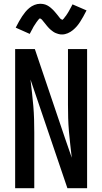

<svg xmlns="http://www.w3.org/2000/svg" viewBox="-20 -994 540 1014"><path d="M60 0V-735H164L323 -265L359 -161Q355 -196 351 -231Q347 -266 344 -301Q341 -336 340 -371Q339 -406 339 -441V-735H440V0H336L141 -574Q145 -539 149 -504Q153 -469 156 -434Q159 -399 160 -364Q161 -329 161 -294V0ZM308 -812Q303 -812 298 -812.5Q293 -813 288.5 -814.5Q284 -816 279.5 -817.5Q275 -819 270.5 -821Q266 -823 262 -826Q258 -829 254.5 -831.5Q251 -834 247 -837.5Q243 -841 239.5 -844.5Q236 -848 233 -851.5Q230 -855 227 -858.5Q224 -862 221.5 -865.5Q219 -869 215 -873.5Q211 -878 208 -882Q205 -886 202 -889.5Q199 -893 194.5 -895Q190 -897 190 -901H195Q195 -900 191.5 -898Q188 -896 184.5 -892Q181 -888 180 -886.5Q179 -885 177.5 -883Q176 -881 174 -878.5Q172 -876 170.5 -873.5Q169 -871 167 -868Q165 -865 163 -862Q161 -859 159 -856Q157 -853 155 -849Q153 -845 151 -841Q149 -837 146.5 -833Q144 -829 142 -824.5Q140 -820 137 -815L63 -848Q72 -866 80.5 -881Q89 -896 97 -908Q105 -920 114 -931Q123 -942 135 -952Q147 -962 162 -968Q177 -974 192 -974Q197 -974 202 -973.5Q207 -973 211.5 -972Q216 -971 220.5 -969.5Q225 -968 229.5 -965.5Q234 -963 238 -960.5Q242 -958 245.5 -955Q249 -952 253 -948.5Q257 -945 260.5 -941.5Q264 -938 267 -934.5Q270 -931 273 -927.5Q276 -924 278.5 -921Q281 -918 285 -913Q289 -908 292 -904Q295 -900 298 -896.5Q301 -893 305.5 -891.5Q310 -890 310 -885H305Q305 -886 308.5 -888.5Q312 -891 315.5 -894.5Q319 -898 320 -900Q321 -902 322.5 -904Q324 -906 326 -908Q328 -910 329.5 -912.5Q331 -915 333 -918Q335 -921 337 -924Q339 -927 341 -930.5Q343 -934 345 -937.5Q347 -941 349 -945Q351 -949 353.5 -953Q356 -957 358 -961.5Q360 -966 363 -971L437 -939Q428 -921 419.5 -906Q411 -891 403 -878.5Q395 -866 386 -855.5Q377 -845 365 -835Q353 -825 338 -818.5Q323 -812 308 -812Z"/></svg>

Font: Iosevka Term Semibold
Style: Regular
Weight: 600
Monospace: yes
Designer: Belleve Invis
Foundry: Belleve Invis
Version: Version 31.4.0